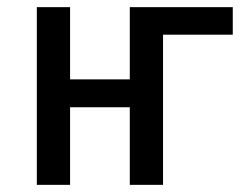

<svg xmlns="http://www.w3.org/2000/svg" viewBox="-20 -517 699 537"><path d="M83 0V-497H176V-295H343V-497H631V-420H436V0H343V-217H176V0Z"/></svg>

Font: Nunito Sans 7pt Condensed Medium
Style: Regular
Weight: 500
Width: 3
Designer: Vernon Adams
Foundry: Vernon Adams
Version: Version 3.101;gftools[0.9.27]